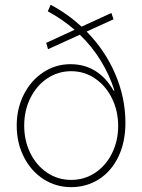

<svg xmlns="http://www.w3.org/2000/svg" viewBox="-20 -771 594 802"><path d="M341.8 -639.2Q418.9 -561 461.4 -461.9Q503.9 -362.8 503.9 -257.8Q503.9 -177.2 474.4 -116.2Q444.8 -55.2 393.1 -22.2Q341.3 10.7 277.3 10.7Q213.4 10.7 161.4 -22.9Q109.4 -56.6 79.6 -115.5Q49.8 -174.3 49.8 -246.1Q49.8 -317.9 79.6 -376.5Q109.4 -435.1 160.9 -469Q212.4 -502.9 274.4 -502.9Q333 -502.9 378.4 -474.6Q423.8 -446.3 454.1 -392.6H458Q437.5 -458 401.1 -517.3Q364.7 -576.7 313.5 -626L180.7 -565.4L172.9 -591.8L291.5 -646.5Q240.2 -691.4 179.7 -723.6L191.4 -751Q260.3 -714.8 320.8 -659.7L445.3 -716.8L454.1 -690.4ZM473.6 -245.1Q473.6 -307.1 448 -359.6Q422.4 -412.1 377.4 -442.9Q332.5 -473.6 277.3 -473.6Q222.2 -473.6 177.2 -443.4Q132.3 -413.1 106.7 -361.1Q81.1 -309.1 81.1 -246.1Q81.1 -183.6 106.4 -131.8Q131.8 -80.1 176.8 -49.8Q221.7 -19.5 277.3 -19.5Q332.5 -19.5 377.4 -49.3Q422.4 -79.1 448 -130.9Q473.6 -182.6 473.6 -245.1Z"/></svg>

Font: Pretendard JP Thin
Style: Regular
Weight: 100
Designer: Base glyphs from Inter by Rasmus Andersson; Hangeul glyphs from Noto Sans CJK(Source Han Sans) by Jang Soo-young and Kan
Foundry: Kil Hyung-jin
Version: Version 1.309